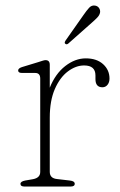

<svg xmlns="http://www.w3.org/2000/svg" viewBox="-20 -684 440 704"><path d="M162.5 -446.5V-362.5Q183 -413.5 219.2 -441.8Q255.5 -470 294.5 -470Q334.5 -470 358 -448.8Q381.5 -427.5 381.5 -396Q381.5 -382 374.2 -373Q367 -364 355.5 -364Q330 -364 330 -394V-407.5Q330 -444 288.5 -444Q258 -444 229 -422.2Q200 -400.5 181.2 -357.8Q162.5 -315 162.5 -252.5V-54Q162.5 -30 189.5 -27.5L236.5 -22Q254 -20 254 -10Q254 0 238.5 0H70Q55 0 55 -10Q55 -18.5 72 -22L101 -27Q127.5 -32 127.5 -53.5V-396Q127.5 -416.5 109 -416.5H61Q46.5 -416.5 46.5 -425.5Q46.5 -433.5 60.5 -438L119.5 -456Q128 -458.5 135.2 -461Q142.5 -463.5 147 -463.5Q162.5 -463.5 162.5 -446.5ZM285.5 -628Q297.5 -645.5 306.8 -655.5Q316 -665.5 328.5 -663.5Q338 -662 343 -654.8Q348 -647.5 347 -639Q345.5 -629 337.2 -620.2Q329 -611.5 318 -602L230 -524Q224 -519.5 219.5 -523.5Q216.5 -525.5 217.5 -529Q218.5 -532.5 220.5 -535.5Z"/></svg>

Font: Fraunces 9pt S050 Thin
Style: Regular
Weight: 100
Version: Version 1.000; ttfautohint (v1.8.3)